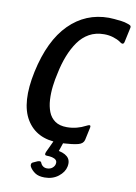

<svg xmlns="http://www.w3.org/2000/svg" viewBox="-96 -742 710 1003"><g transform="rotate(10 259.5 -240.0)"><path d="M387 -30Q382 -10 357 -3Q342 1 321.5 3.5Q301 6 282 7Q263 8 253 8Q135 8 82 -79Q29 -166 65 -335Q102 -506 189 -593Q276 -680 399 -680Q409 -680 427.5 -678.5Q446 -677 465.5 -674.5Q485 -672 498 -667Q509 -664 514.5 -660Q520 -656 518 -647L502 -573Q498 -549 477 -566Q461 -577 438 -584Q415 -591 390 -591Q345 -591 311 -572Q277 -553 253 -519Q229 -485 212 -441.5Q195 -398 185 -348Q177 -315 172.5 -278Q168 -241 170 -205.5Q172 -170 183 -141.5Q194 -113 218 -96Q242 -79 281 -79Q309 -79 334.5 -86Q360 -93 374 -101Q393 -111 398.5 -109.5Q404 -108 401 -95ZM321 123Q315 153 285 176.5Q255 200 212 200Q180 200 161.5 187.5Q143 175 133 158Q129 151 130.5 143.5Q132 136 140 133L162 123Q179 117 182 127Q186 138 195 144.5Q204 151 216 151Q234 151 245 141.5Q256 132 258 121Q261 107 253.5 99.5Q246 92 232.5 89Q219 86 204 86Q196 86 194.5 81Q193 76 197 67L226 5Q229 -1 234.5 -3Q240 -5 246 -5H272Q280 -5 277 6L255 71L243 48Q286 52 307 70.5Q328 89 321 123Z"/></g></svg>

Font: Glory Thin SemiBold
Style: Italic
Weight: 600
Italic angle: -12°
Version: Version 1.011